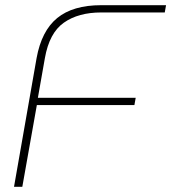

<svg xmlns="http://www.w3.org/2000/svg" viewBox="-20 -720 660 740"><path d="M121 -496Q140 -601 200.5 -650.5Q261 -700 370 -700H620L615 -672H370Q282 -672 226 -632.5Q170 -593 153 -496L126 -343H503L498 -315H122L66 0H34Z"/></svg>

Font: KoHo ExtraLight
Style: Italic
Weight: 275
Italic angle: -10°
Version: Version 1.000; ttfautohint (v1.6)